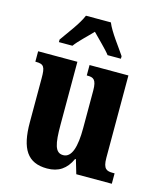

<svg xmlns="http://www.w3.org/2000/svg" viewBox="-115 -850 795 945"><g transform="rotate(15 282.0 -378.0)"><path d="M110 -619V-606H179C198 -633 241 -672 268 -701C293 -675 344 -626 358 -606H426V-619C401 -657 350 -721 332 -766H205C187 -721 136 -657 110 -619ZM214 10C272 10 311 -16 336 -71H340L361 0H542V-53H533C503 -53 483 -58 483 -116V-536H285V-483H288C318 -483 335 -477 335 -419V-227C335 -134 318 -74 274 -74C232 -74 223 -118 223 -216V-536H23V-483H26C67 -483 74 -470 74 -413V-188C74 -53 114 10 214 10Z"/></g></svg>

Font: Noto Serif Sinhala ExtraCondensed ExtraBold
Style: Regular
Weight: 800
Width: 2
Designer: Jelle Bosma - Monotype Design Team
Foundry: Monotype Imaging Inc.
Version: Version 2.007